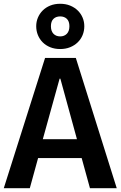

<svg xmlns="http://www.w3.org/2000/svg" viewBox="-25 -998 639 1018"><path d="M408 -160H177L133 0H-5L214 -691H377L594 0H452ZM202 -260H383L295 -581H291ZM245 -859Q245 -833 258.5 -819Q272 -805 294 -805Q316 -805 329.5 -819Q343 -833 343 -859Q343 -885 329.5 -898Q316 -911 294 -911Q272 -911 258.5 -898Q245 -885 245 -859ZM422 -859Q422 -834 413 -812Q404 -790 387 -773.5Q370 -757 346.5 -747.5Q323 -738 294 -738Q265 -738 241.5 -747.5Q218 -757 201.5 -773.5Q185 -790 176 -812Q167 -834 167 -859Q167 -883 176 -904.5Q185 -926 201.5 -942.5Q218 -959 241.5 -968.5Q265 -978 294 -978Q323 -978 346.5 -968.5Q370 -959 387 -942.5Q404 -926 413 -904.5Q422 -883 422 -859Z"/></svg>

Font: Qnwhxotralxmqkhsjrfbfhwcoqn
Style: Regular
Weight: 500
Designer: Carrois Corporate & Edenspiekermann
Foundry: Carrois Corporate GbR & Edenspiekermann AG
Version: Version 2.001